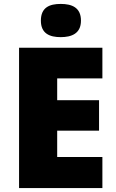

<svg xmlns="http://www.w3.org/2000/svg" viewBox="-20 -957 589 977"><path d="M289 -937C233 -937 188 -920 188 -852C188 -786 233 -768 289 -768C344 -768 392 -786 392 -852C392 -920 344 -937 289 -937ZM501 0V-158H271V-292H484V-447H271V-558H501V-714H77V0Z"/></svg>

Font: Noto Sans UI Black
Style: Regular
Weight: 900
Designer: Monotype Design Team
Foundry: Monotype Imaging Inc.
Version: Version 1.901